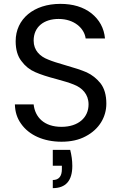

<svg xmlns="http://www.w3.org/2000/svg" viewBox="-20 -726 627 993"><path d="M89 -86C130 -27 206 7 298 7C346 7 388 -2 423 -21C494 -58 530 -122 530 -190C530 -234 520 -269 500 -295C480 -320 456 -339 428 -352C400 -364 363 -376 317 -389C279 -400 250 -409 229 -418C187 -434 154 -465 154 -516C154 -587 207 -628 283 -628C364 -628 416 -580 423 -527H523C518 -581 494 -624 453 -657C411 -690 357 -706 292 -706C155 -706 61 -628 61 -513C61 -470 71 -435 91 -410C110 -384 134 -365 162 -353C189 -341 226 -329 272 -317C309 -307 339 -298 361 -289C405 -272 438 -239 438 -186C438 -118 385 -70 298 -70C207 -70 161 -121 154 -186H57C58 -148 68 -115 89 -86ZM300 131V149C300 186 284 205 253 205V247C320 247 354 209 354 132C354 104 350 76 343 49H253V131Z"/></svg>

Font: Poppins
Style: Regular
Weight: 400
Designer: Ninad Kale (Devanagari), Jonny Pinhorn (Latin)
Foundry: Indian Type Foundry
Version: 4.004